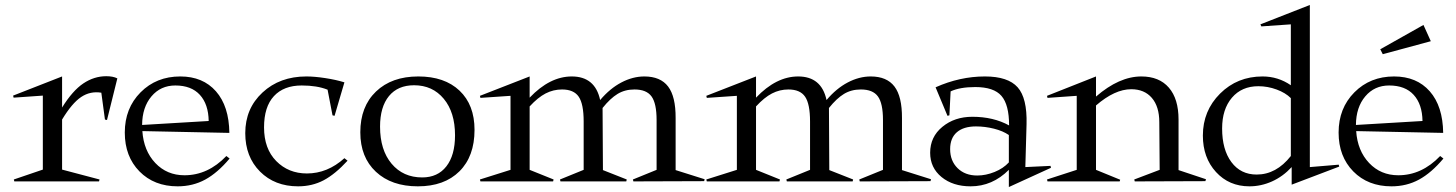

<svg xmlns="http://www.w3.org/2000/svg" viewBox="-20 -736 5909 779"><path d="M231.9 -47.9 383.8 -7.8 381.8 0H38.1L36.1 -7.8L153.8 -47.9V-348.1L35.2 -339.8L33.2 -348.1L231.9 -425.8V-299.8Q274.4 -368.2 318.1 -397.5Q361.8 -426.8 411.1 -426.8Q438.5 -426.8 456.1 -418L414.1 -249L405.8 -251L391.1 -359.9Q346.2 -367.2 309.1 -342.3Q272 -317.4 231.9 -251Z M826.7 -245.1Q825.7 -313 791 -351.1Q756.3 -389.2 691.4 -389.2Q631.8 -389.2 594.5 -345Q557.1 -300.8 556.6 -229ZM486.3 -198.2Q486.3 -296.9 550.3 -361.3Q614.3 -425.8 711.4 -425.8Q803.2 -425.8 856.2 -365.5Q909.2 -305.2 910.6 -196.8L557.6 -204.1Q563 -124.5 610.1 -74.7Q657.2 -24.9 728.5 -24.9Q823.7 -24.9 898.4 -103L911.6 -92.8Q862.8 -34.7 812.5 -7.3Q762.2 20 700.7 20Q605.5 20 545.9 -40.5Q486.3 -101.1 486.3 -198.2Z M1390.1 -84Q1339.8 -29.3 1293.2 -4.6Q1246.6 20 1189.5 20Q1094.7 20 1034.9 -40Q975.1 -100.1 975.1 -195.8Q975.1 -295.9 1045.2 -360.8Q1115.2 -425.8 1223.1 -425.8Q1255.9 -425.8 1299.3 -419.2Q1342.8 -412.6 1377.4 -401.9L1337.4 -266.1L1329.1 -268.1L1309.1 -372.1Q1266.6 -389.2 1204.1 -389.2Q1131.3 -389.2 1091.3 -345.9Q1051.3 -302.7 1051.3 -219.2Q1051.3 -132.8 1100.8 -82.5Q1150.4 -32.2 1225.1 -32.2Q1308.6 -32.2 1377.4 -94.2Z M1675.3 20Q1568.4 20 1505.1 -39.1Q1441.9 -98.1 1441.9 -199.2Q1441.9 -303.7 1505.6 -364.7Q1569.3 -425.8 1677.2 -425.8Q1783.7 -425.8 1844.5 -368.2Q1905.3 -310.5 1905.3 -209Q1905.3 -101.6 1844 -40.8Q1782.7 20 1675.3 20ZM1522 -222.2Q1522 -127.4 1568.8 -71.8Q1615.7 -16.1 1692.9 -16.1Q1755.9 -16.1 1791 -61Q1826.2 -106 1826.2 -187Q1826.2 -280.3 1780.5 -335.2Q1734.9 -390.1 1660.2 -390.1Q1594.2 -390.1 1558.1 -346.2Q1522 -302.2 1522 -222.2Z M2424.8 -297.9 2426.3 -45.9 2522.9 -7.8 2521 0H2253.9L2252 -7.8L2348.1 -46.9V-243.2Q2348.1 -314 2328.1 -343.5Q2308.1 -373 2260.3 -373Q2225.1 -373 2193.8 -356.9Q2162.6 -340.8 2128.9 -304.2V-46.9L2226.1 -7.8L2224.1 0H1929.2L1927.2 -7.8L2051.3 -46.9V-347.2L1929.2 -338.9L1927.2 -347.2L2128.9 -425.8V-339.8Q2210.9 -425.8 2299.8 -425.8Q2394.5 -425.8 2415 -330.1Q2454.6 -377 2501 -401.4Q2547.4 -425.8 2594.2 -425.8Q2659.7 -425.8 2690.7 -385Q2721.7 -344.2 2721.2 -256.8V-45.9L2838.9 -8.8L2836.9 -1L2549.8 0L2547.9 -7.8L2644 -46.9V-249Q2644 -316.4 2623.5 -344.7Q2603 -373 2554.2 -373Q2515.6 -373 2485.8 -355Q2456.1 -336.9 2424.8 -297.9Z M3343.3 -297.9 3344.7 -45.9 3441.4 -7.8 3439.5 0H3172.4L3170.4 -7.8L3266.6 -46.9V-243.2Q3266.6 -314 3246.6 -343.5Q3226.6 -373 3178.7 -373Q3143.6 -373 3112.3 -356.9Q3081.1 -340.8 3047.4 -304.2V-46.9L3144.5 -7.8L3142.6 0H2847.7L2845.7 -7.8L2969.7 -46.9V-347.2L2847.7 -338.9L2845.7 -347.2L3047.4 -425.8V-339.8Q3129.4 -425.8 3218.3 -425.8Q3313 -425.8 3333.5 -330.1Q3373 -377 3419.4 -401.4Q3465.8 -425.8 3512.7 -425.8Q3578.1 -425.8 3609.1 -385Q3640.1 -344.2 3639.6 -256.8V-45.9L3757.3 -8.8L3755.4 -1L3468.3 0L3466.3 -7.8L3562.5 -46.9V-249Q3562.5 -316.4 3542 -344.7Q3521.5 -373 3472.7 -373Q3434.1 -373 3404.3 -355Q3374.5 -336.9 3343.3 -297.9Z M3753.9 -116.2Q3753.9 -180.7 3803.5 -221.4Q3853 -262.2 3925.3 -262.2Q4010.3 -262.2 4074.2 -227.1Q4074.2 -311 4043.2 -346.9Q4012.2 -382.8 3937 -382.8Q3874.5 -382.8 3836.9 -365.2L3832 -268.1L3824.2 -266.1L3775.9 -381.8Q3874.5 -425.8 3976.1 -425.8Q4069.8 -425.8 4108.9 -381.8Q4147.9 -337.9 4145 -231.9L4140.1 -58.1L4242.2 -63L4244.1 -55.2L4073.2 22.9V-46.9Q4006.3 20 3918 20Q3846.2 20 3800 -17.8Q3753.9 -55.7 3753.9 -116.2ZM3835 -130.9Q3835 -83.5 3865.2 -53.7Q3895.5 -23.9 3944.8 -23.9Q3980 -23.9 4015.4 -38.3Q4050.8 -52.7 4073.2 -77.1V-188Q4049.8 -204.6 4012.9 -213.9Q3976.1 -223.1 3939.9 -223.1Q3889.6 -223.1 3862.3 -199.5Q3835 -175.8 3835 -130.9Z M4230 -338.9 4228 -347.2 4426.8 -425.8V-344.2Q4521 -425.8 4610.8 -425.8Q4683.1 -425.8 4722.4 -380.4Q4761.7 -335 4761.7 -251V-45.9L4873 -8.8L4870.6 -1L4584 0L4582 -7.8L4685.1 -46.9L4683.6 -240.2Q4683.6 -303.7 4653.3 -338.9Q4623 -374 4569.8 -374Q4502.9 -374 4426.8 -308.1V-46.9L4524.9 -6.8L4522.9 0H4230L4228 -7.8L4348.6 -46.9V-347.2Z M4860.4 -186Q4860.4 -286.6 4930.2 -356.2Q5000 -425.8 5102.5 -425.8Q5165.5 -425.8 5217.3 -390.1V-637.2L5097.7 -628.9L5093.8 -637.2L5294.4 -715.8V-58.1L5411.6 -67.9L5413.6 -60.1L5220.7 13.2V-58.1Q5185.5 -20 5141.1 0Q5096.7 20 5049.3 20Q4966.8 20 4913.6 -38.1Q4860.4 -96.2 4860.4 -186ZM4938.5 -214.8Q4938.5 -128.9 4976.1 -78.4Q5013.7 -27.8 5078.6 -27.8Q5158.2 -27.8 5217.3 -103V-337.9Q5195.8 -359.4 5159.7 -372.8Q5123.5 -386.2 5085.4 -386.2Q5018.1 -386.2 4978.3 -339.6Q4938.5 -293 4938.5 -214.8Z M5751.5 -245.1Q5750.5 -313 5715.8 -351.1Q5681.2 -389.2 5616.2 -389.2Q5556.6 -389.2 5519.3 -345Q5481.9 -300.8 5481.4 -229ZM5411.1 -198.2Q5411.1 -296.9 5475.1 -361.3Q5539.1 -425.8 5636.2 -425.8Q5728 -425.8 5781 -365.5Q5834 -305.2 5835.4 -196.8L5482.4 -204.1Q5487.8 -124.5 5534.9 -74.7Q5582 -24.9 5653.3 -24.9Q5748.5 -24.9 5823.2 -103L5836.4 -92.8Q5787.6 -34.7 5737.3 -7.3Q5687 20 5625.5 20Q5530.3 20 5470.7 -40.5Q5411.1 -101.1 5411.1 -198.2ZM5580.1 -536.1 5755.4 -634.8 5785.2 -568.8 5590.3 -516.1Z"/></svg>

Font: Halibut
Style: Regular
Weight: 400
Designer: Matteo Maggi
Foundry: Collletttivo
Version: Version 3.080 | FøM Fix